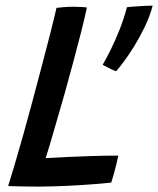

<svg xmlns="http://www.w3.org/2000/svg" viewBox="-20 -673 567 688"><path d="M9.2 -6.4Q18.1 -33.9 32.2 -81.9Q46.4 -129.8 63.3 -189.7Q80.1 -249.6 97.2 -313.7Q114.4 -377.8 130.9 -440.7Q147.5 -503.6 161.1 -556.9Q174.6 -610.2 182.4 -644.8Q191.1 -646 209 -647.4Q226.9 -648.8 245.1 -648.8Q256.9 -648.8 271.8 -647.9Q286.8 -647.1 291.4 -646Q283.9 -610.2 271.3 -560.5Q258.6 -510.8 243.3 -453.6Q228 -396.4 211.5 -337.4Q195 -278.3 178.8 -224.1Q168 -186.7 159 -156.3Q150.1 -125.9 143.4 -106.4Q178.6 -108.6 222.8 -110.6Q267.1 -112.6 313.9 -114Q360.8 -115.4 403.8 -115.4Q402.2 -105.8 398 -88.3Q393.8 -70.9 388.5 -51.9Q383.2 -32.9 378.7 -18.7Q321.2 -12.8 269 -9.7Q216.8 -6.5 170.8 -5.2Q128 -4 87.3 -4.5Q46.7 -4.9 9.2 -6.4ZM527.1 -652.8Q517.2 -615.5 499.5 -578.4Q481.8 -541.4 461.8 -508.9Q441.8 -476.5 424 -452.7Q406.2 -428.9 396.2 -417.8Q390.8 -419.3 380.5 -424.1Q370.3 -428.9 360.9 -433.9Q351.4 -439 347.9 -441Q360.9 -462.9 376.7 -494.8Q392.5 -526.8 408.1 -565.8Q423.7 -604.8 434.9 -647.2Q440.9 -648.2 453 -649Q465.2 -649.7 479.4 -650.8Q493.6 -651.8 506.4 -652.3Q519.2 -652.8 527.1 -652.8Z"/></svg>

Font: Grandstander Thin
Style: Italic
Weight: 100
Italic angle: -15°
Designer: Tyler Finck
Foundry: Etcetera Type Co
Version: Version 1.200